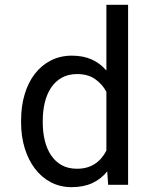

<svg xmlns="http://www.w3.org/2000/svg" viewBox="-20 -770 640 800"><path d="M67.9 -268.6Q67.9 -327.6 82.8 -377.2Q97.7 -426.8 125.2 -462.4Q152.8 -498 191.9 -518.1Q231 -538.1 279.3 -538.1Q326.7 -538.1 362.1 -522.2Q397.5 -506.3 423.3 -476.1V-750H513.7V0H430.7L426.8 -55.7Q400.4 -23.4 363.8 -6.8Q327.1 9.8 278.3 9.8Q230.5 9.8 191.7 -10.7Q152.8 -31.2 125.5 -67.4Q98.1 -103.5 83 -152.6Q67.9 -201.7 67.9 -258.3ZM158.2 -258.3Q158.2 -219.7 166.5 -185.1Q174.8 -150.4 192.1 -124Q209.5 -97.7 236.3 -82.3Q263.2 -66.9 300.8 -66.9Q323.7 -66.9 342.3 -72.3Q360.8 -77.6 376 -87.6Q391.1 -97.7 402.8 -111.6Q414.6 -125.5 423.3 -142.6V-387.7Q405.8 -419.9 376 -440.7Q346.2 -461.4 301.8 -461.4Q263.7 -461.4 236.6 -445.8Q209.5 -430.2 192.1 -403.6Q174.8 -377 166.5 -342Q158.2 -307.1 158.2 -268.6Z"/></svg>

Font: Roboto Mono
Style: Regular
Weight: 400
Designer: Google
Version: Version 2.000985; 2015; ttfautohint (v1.3)